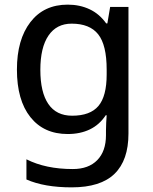

<svg xmlns="http://www.w3.org/2000/svg" viewBox="-20 -568 658 828"><path d="M272 -548Q324 -548 366.5 -528Q409 -508 438 -467H443L455 -538H534V8Q534 123 474 181.5Q414 240 289 240Q171 240 94 206V119Q177 161 294 161Q362 161 399.5 122.5Q437 84 437 15V-5Q437 -18 438 -39.5Q439 -61 440 -71H436Q409 -30 367.5 -10Q326 10 272 10Q169 10 111 -63Q53 -136 53 -268Q53 -397 111 -472.5Q169 -548 272 -548ZM289 -466Q224 -466 189 -414.5Q154 -363 154 -267Q154 -170 188.5 -119.5Q223 -69 291 -69Q369 -69 404.5 -111Q440 -153 440 -247V-268Q440 -374 403.5 -420Q367 -466 289 -466Z"/></svg>

Font: Noto Sans Kayah Li Medium
Style: Regular
Weight: 500
Designer: Monotype Design Team, Sérgio Martins
Foundry: Monotype Imaging Inc.
Version: Version 2.002; ttfautohint (v1.8.4.7-5d5b)